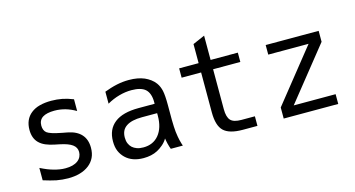

<svg xmlns="http://www.w3.org/2000/svg" viewBox="-80 -1052 2567 1390"><g transform="rotate(-15 1204.0 -357.5)"><path d="M288.1 14.2Q266.6 14.2 243.9 12Q221.2 9.8 200.2 5.9Q181.2 2 155.5 -4.9Q129.9 -11.7 104 -20V-112.8Q135.3 -97.2 157.2 -88.6Q179.2 -80.1 200.2 -74.2Q222.7 -67.9 243.7 -64.5Q264.6 -61 287.1 -61Q346.2 -61 379.4 -85.4Q396.5 -98.1 404.3 -115.2Q412.1 -132.3 412.1 -149.9Q412.1 -184.1 383.3 -205.3Q354.5 -226.6 292.5 -239.3L288.6 -240.2L254.9 -247.1Q218.3 -254.4 189.7 -266.6Q161.1 -278.8 141.6 -298.3Q106 -334 106 -396.5Q106 -436 119.4 -466.3Q132.8 -496.6 159.2 -517.6Q187 -540 225.6 -550Q264.2 -560.1 312 -560.1Q333 -560.1 354 -558.1Q375 -556.2 395.5 -552.2Q414.1 -548.3 434.3 -542.2Q454.6 -536.1 475.1 -527.8V-439.9Q436 -462.4 397.5 -473.6Q377.9 -479 358.2 -481.9Q338.4 -484.9 315.9 -484.9Q287.6 -484.9 264.9 -480Q242.2 -475.1 227.1 -465.3Q196.8 -445.3 196.8 -404.3Q196.8 -387.2 202.4 -373Q208 -358.9 219.2 -350.1Q230.5 -341.3 256.6 -332.8Q282.7 -324.2 331.1 -314.9L367.2 -308.1Q402.3 -301.3 427.2 -288.6Q452.1 -275.9 468.8 -257.3Q502.9 -219.7 502.9 -157.7Q502.9 -115.7 488 -84.7Q473.1 -53.7 445.3 -31.7Q415.5 -8.3 375.7 2.9Q335.9 14.2 288.1 14.2Z M852.5 14.2Q767.6 14.2 718.3 -33.2Q694.8 -55.7 681.6 -86.2Q668.5 -116.7 668.5 -159.7Q668.5 -250 730 -297.9Q790.5 -345.2 909.7 -345.2H1030.3V-359.4Q1030.3 -390.6 1022 -415Q1013.7 -439.5 997.1 -454.6Q981 -469.2 954.6 -476.6Q928.2 -483.9 893.1 -483.9Q846.7 -483.9 799.8 -470.7Q752.4 -457.5 708.5 -432.1V-522Q729 -529.8 753.9 -537.6Q778.8 -545.4 804.2 -550.8Q848.6 -560.1 893.6 -560.1Q928.2 -560.1 956.5 -554.9Q984.9 -549.8 1009.3 -539.6Q1031.7 -529.8 1052 -514.9Q1072.3 -500 1086.4 -480.5Q1096.7 -466.3 1103 -450.7Q1109.4 -435.1 1112.8 -419.9Q1120.6 -384.3 1120.6 -312V-200.2Q1121.6 -171.9 1122.1 -150.4Q1122.6 -128.9 1125 -110.4Q1127.4 -89.8 1130.6 -71.8Q1133.8 -53.7 1136.2 -44.4Q1139.6 -29.3 1144 -15.9Q1148.4 -2.4 1149.4 0H1059.1Q1056.6 -5.9 1053 -17.3Q1049.3 -28.8 1045.9 -42.5Q1043.5 -53.2 1041.3 -64.2Q1039.1 -75.2 1038.1 -83Q1023.9 -58.6 1001.7 -39.6Q979.5 -20.5 958 -9.3Q934.6 2.9 908.4 8.5Q882.3 14.2 852.5 14.2ZM871.1 -61Q944.8 -61 987.3 -112.8Q1030.3 -165.5 1030.3 -254.9V-274.9H916.5Q838.4 -274.9 798.3 -247.6Q777.3 -233.4 767.8 -212.6Q758.3 -191.9 758.3 -164.6Q758.3 -139.2 766.1 -120.4Q773.9 -101.6 788.1 -88.4Q802.2 -75.7 822.5 -68.4Q842.8 -61 871.1 -61Z M1598.1 2Q1497.6 2 1455.6 -38.6Q1414.1 -78.6 1414.1 -178.2V-477.1H1268.1V-546.9H1414.1V-689.9L1503.9 -729V-546.9H1708V-477.1H1503.9V-178.2Q1503.9 -118.2 1526.9 -93.8Q1549.3 -69.8 1606.9 -69.8H1708V2H1598.1Z M1905.3 -83 2219.2 -476.1H1917V-547.9H2314V-465.8L2000 -73.2H2314V0H1905.3Z"/></g></svg>

Font: Hack
Style: Regular
Weight: 400
Monospace: yes
Designer: Christopher Simpkins
Foundry: Christopher Simpkins
Version: Version 2.019; ttfautohint (v1.4.1) -l 4 -r 80 -G 350 -x 0 -